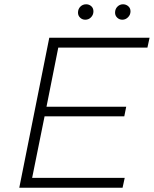

<svg xmlns="http://www.w3.org/2000/svg" viewBox="-20 -876 718 896"><path d="M130 -46H562L552 0H70L210 -700H678L668 -654H252L197 -378H569L560 -333H188ZM551 -784Q537 -784 527 -793.5Q517 -803 517 -817Q517 -834 528 -845Q539 -856 554 -856Q568 -856 578.5 -847Q589 -838 589 -823Q589 -807 577.5 -795.5Q566 -784 551 -784ZM378 -784Q364 -784 354 -793.5Q344 -803 344 -817Q344 -834 355 -845Q366 -856 382 -856Q396 -856 406 -847Q416 -838 416 -823Q416 -807 405 -795.5Q394 -784 378 -784Z"/></svg>

Font: Montserrat Light
Style: Italic
Weight: 300
Italic angle: -11.3°
Designer: Julieta Ulanovsky
Foundry: Julieta Ulanovsky
Version: Version 9.000; ttfautohint (v1.8.4.7-5d5b)